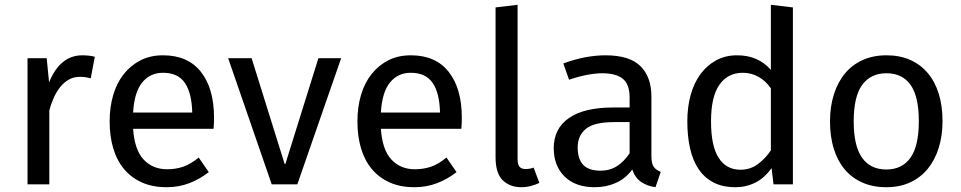

<svg xmlns="http://www.w3.org/2000/svg" viewBox="-20 -770 4014 802"><path d="M95 0V-527H175L185 -426Q231 -539 324 -539Q352 -539 376 -533L359 -443Q347 -446 337 -447.5Q327 -449 313 -449Q288 -449 267.5 -437.5Q247 -426 231.5 -406.5Q216 -387 204.5 -361.5Q193 -336 186 -309V0Z M536 -232Q542 -144 580 -103.5Q618 -63 678 -63Q714 -63 745 -73.5Q776 -84 810 -112L852 -51Q815 -22 771 -5Q727 12 676 12Q617 12 572.5 -8Q528 -28 498 -64Q468 -100 453 -150.5Q438 -201 438 -263Q438 -323 453 -373.5Q468 -424 497 -460.5Q526 -497 567 -518Q608 -539 661 -539Q765 -539 819.5 -469.5Q874 -400 874 -279Q874 -265 873.5 -253Q873 -241 872 -232ZM661 -466Q607 -466 574 -425.5Q541 -385 536 -300H783Q781 -382 752 -424Q723 -466 661 -466Z M1222 0H1115L933 -527H1031L1169 -85H1172L1310 -527H1405Z M1571 -232Q1577 -144 1615 -103.5Q1653 -63 1713 -63Q1749 -63 1780 -73.5Q1811 -84 1845 -112L1887 -51Q1850 -22 1806 -5Q1762 12 1711 12Q1652 12 1607.5 -8Q1563 -28 1533 -64Q1503 -100 1488 -150.5Q1473 -201 1473 -263Q1473 -323 1488 -373.5Q1503 -424 1532 -460.5Q1561 -497 1602 -518Q1643 -539 1696 -539Q1800 -539 1854.5 -469.5Q1909 -400 1909 -279Q1909 -265 1908.5 -253Q1908 -241 1907 -232ZM1696 -466Q1642 -466 1609 -425.5Q1576 -385 1571 -300H1818Q1816 -382 1787 -424Q1758 -466 1696 -466Z M2233 -6Q2216 2 2197 7Q2178 12 2158 12Q2110 12 2080 -17Q2050 -46 2050 -114V-739L2142 -750V-106Q2142 -83 2150 -73.5Q2158 -64 2175 -64Q2194 -64 2209 -70Z M2701 -119Q2701 -87 2710.5 -73.5Q2720 -60 2740 -52L2718 12Q2683 7 2658 -10Q2633 -27 2621 -62Q2593 -24 2552.5 -6Q2512 12 2464 12Q2384 12 2338.5 -32.5Q2293 -77 2293 -151Q2293 -233 2356.5 -277Q2420 -321 2541 -321H2610V-362Q2610 -418 2581.5 -441Q2553 -464 2495 -464Q2469 -464 2433.5 -457.5Q2398 -451 2357 -437L2333 -505Q2382 -523 2426 -531Q2470 -539 2509 -539Q2610 -539 2655.5 -493.5Q2701 -448 2701 -367ZM2489 -57Q2527 -57 2557 -76Q2587 -95 2610 -130V-260H2546Q2461 -260 2427 -231.5Q2393 -203 2393 -155Q2393 -106 2416 -81.5Q2439 -57 2489 -57Z M3083 -466Q3020 -466 2985 -416Q2950 -366 2950 -263Q2950 -160 2982 -110.5Q3014 -61 3073 -61Q3115 -61 3147 -85.5Q3179 -110 3200 -142V-401Q3179 -432 3148.5 -449Q3118 -466 3083 -466ZM3059 -539Q3147 -539 3200 -478V-750L3292 -739V0H3211L3203 -68Q3174 -27 3135.5 -7.5Q3097 12 3052 12Q2999 12 2961 -7.5Q2923 -27 2898.5 -63Q2874 -99 2862.5 -150Q2851 -201 2851 -263Q2851 -323 2865 -373.5Q2879 -424 2906 -460.5Q2933 -497 2971.5 -518Q3010 -539 3059 -539Z M3818 -264Q3818 -367 3783.5 -415.5Q3749 -464 3683 -464Q3617 -464 3581.5 -415.5Q3546 -367 3546 -263Q3546 -160 3581 -111Q3616 -62 3682 -62Q3748 -62 3783 -111Q3818 -160 3818 -264ZM3447 -263Q3447 -324 3463 -375Q3479 -426 3509 -462.5Q3539 -499 3583 -519Q3627 -539 3683 -539Q3739 -539 3782.5 -519.5Q3826 -500 3856 -464Q3886 -428 3901.5 -377.5Q3917 -327 3917 -264Q3917 -203 3901 -152Q3885 -101 3855 -64.5Q3825 -28 3781.5 -8Q3738 12 3682 12Q3626 12 3582 -7.5Q3538 -27 3508 -63Q3478 -99 3462.5 -149.5Q3447 -200 3447 -263Z"/></svg>

Font: Feura Sans
Style: Regular
Weight: 400
Designer: Carrois Corporate & Edenspiekermann
Foundry: Carrois Corporate GbR & Edenspiekermann AG
Version: Version 1.001